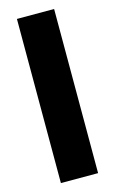

<svg xmlns="http://www.w3.org/2000/svg" viewBox="-110 -738 470 783"><g transform="rotate(-15 125.0 -346.5)"><path d="M203 -693V0H46V-693Z"/></g></svg>

Font: Fira Sans Extra Condensed
Style: Bold
Weight: 700
Width: 1
Designer: Carrois Corporate & Edenspiekermann AG
Foundry: Carrois Corporate GbR & Edenspiekermann AG
Version: Version 4.203